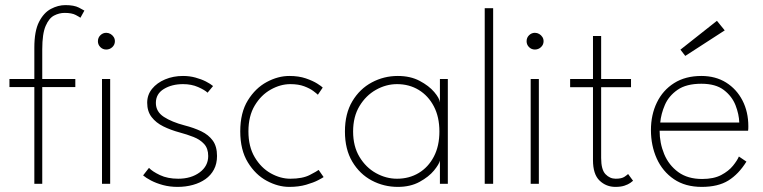

<svg xmlns="http://www.w3.org/2000/svg" viewBox="-20 -720 2990 752"><path d="M17 -410.5H114.5V-533.5Q114.5 -598.5 133 -634.5Q151.5 -670.5 179.5 -685.2Q207.5 -700 236 -700Q270 -700 289 -690.2Q308 -680.5 310.5 -678.5L295 -650.5Q292 -653 276.8 -661.2Q261.5 -669.5 233 -669.5Q212 -669.5 192 -659.2Q172 -649 158.8 -618.5Q145.5 -588 145.5 -527V-410.5H275V-379H145.5V0H114.5V-379H17ZM379.5 0V-410.5H411.5V0ZM396 -526Q382.5 -526 373 -535.5Q363.5 -545 363.5 -558.5Q363.5 -572.5 373.2 -582Q383 -591.5 396 -591.5Q405 -591.5 412.8 -587Q420.5 -582.5 425.2 -575.2Q430 -568 430 -558.5Q430 -545 420 -535.5Q410 -526 396 -526Z M697 -422.5Q722.5 -422.5 745.5 -416.2Q768.5 -410 786.5 -400.8Q804.5 -391.5 814.5 -383L793 -357Q782 -367.5 756 -379Q730 -390.5 697 -390.5Q653 -390.5 621.8 -371.5Q590.5 -352.5 590.5 -317Q590.5 -282.5 621.8 -262.2Q653 -242 702.5 -229Q739.5 -219.5 768.2 -205.8Q797 -192 813.5 -169.2Q830 -146.5 830 -109Q830 -79 818 -56.2Q806 -33.5 784.8 -18.5Q763.5 -3.5 735.5 4.2Q707.5 12 675.5 12Q645 12 618.2 4.8Q591.5 -2.5 571.5 -13Q551.5 -23.5 540.5 -33L563.5 -62.5Q576.5 -48.5 606.5 -34.2Q636.5 -20 678 -20Q728.5 -20 762 -44.8Q795.5 -69.5 795.5 -109Q795.5 -138.5 779.5 -156Q763.5 -173.5 738 -183.5Q712.5 -193.5 684.5 -201Q649 -210.5 620 -224.8Q591 -239 573.8 -261.5Q556.5 -284 556.5 -317.5Q556.5 -348.5 575.5 -372Q594.5 -395.5 626.5 -409Q658.5 -422.5 697 -422.5Z M1117 -20Q1165 -20 1193.5 -34.8Q1222 -49.5 1228 -54.5L1247.5 -26.5Q1244.5 -24 1226.5 -14.5Q1208.5 -5 1179.2 3.5Q1150 12 1113 12Q1069 12 1024.8 -11.8Q980.5 -35.5 950.8 -84Q921 -132.5 921 -205.5Q921 -279 950.8 -327Q980.5 -375 1024.8 -398.8Q1069 -422.5 1113 -422.5Q1150 -422.5 1177.8 -413Q1205.5 -403.5 1222.8 -392.5Q1240 -381.5 1244 -377L1225 -349Q1220.5 -353.5 1207.2 -363.5Q1194 -373.5 1171.5 -382Q1149 -390.5 1117 -390.5Q1078.5 -390.5 1040.5 -369.2Q1002.5 -348 977.8 -306.8Q953 -265.5 953 -205.5Q953 -145.5 977.8 -104Q1002.5 -62.5 1040.5 -41.2Q1078.5 -20 1117 -20Z M1703 0V-91Q1700 -77 1679.8 -52.2Q1659.5 -27.5 1623.5 -7.8Q1587.5 12 1538 12Q1483.5 12 1436.2 -13Q1389 -38 1360 -86.5Q1331 -135 1331 -205Q1331 -275 1360 -323.5Q1389 -372 1436.2 -397.2Q1483.5 -422.5 1538 -422.5Q1587.5 -422.5 1623.8 -403.2Q1660 -384 1680.8 -359.5Q1701.5 -335 1703 -319V-410.5H1734V0ZM1363 -205Q1363 -147 1388 -105.5Q1413 -64 1452.5 -42Q1492 -20 1535 -20Q1582.5 -20 1620 -42.5Q1657.5 -65 1679.2 -106.5Q1701 -148 1701 -205Q1701 -262 1679.2 -303.5Q1657.5 -345 1620 -367.8Q1582.5 -390.5 1535 -390.5Q1492 -390.5 1452.5 -368.2Q1413 -346 1388 -304.5Q1363 -263 1363 -205Z M1911.5 0H1878.5V-688H1911.5Z M2058.5 0V-410.5H2090.5V0ZM2075 -526Q2061.5 -526 2052 -535.5Q2042.5 -545 2042.5 -558.5Q2042.5 -572.5 2052.2 -582Q2062 -591.5 2075 -591.5Q2084 -591.5 2091.8 -587Q2099.5 -582.5 2104.2 -575.2Q2109 -568 2109 -558.5Q2109 -545 2099 -535.5Q2089 -526 2075 -526Z M2213 -410.5H2302.5V-579H2334.5V-410.5H2451.5V-378.5H2334.5V-101Q2334.5 -55.5 2351.5 -37.8Q2368.5 -20 2391.5 -20Q2415 -20 2426.5 -28Q2438 -36 2440 -38.5L2459.5 -12Q2457 -9.5 2448.5 -3.5Q2440 2.5 2425.8 7.2Q2411.5 12 2390.5 12Q2354 12 2328.2 -12.8Q2302.5 -37.5 2302.5 -93V-378.5H2213Z M2563.5 -208Q2563.5 -159.5 2581.5 -116.2Q2599.5 -73 2636.5 -46Q2673.5 -19 2730 -19Q2775.5 -19 2804.8 -34.5Q2834 -50 2850.8 -70.8Q2867.5 -91.5 2874 -107L2903.5 -87Q2873 -38 2832.8 -13Q2792.5 12 2728.5 12Q2664 12 2619.5 -18.2Q2575 -48.5 2552.2 -99.2Q2529.5 -150 2529.5 -210.5Q2529.5 -270.5 2552.8 -318.5Q2576 -366.5 2620.2 -394.5Q2664.5 -422.5 2727 -422.5Q2782.5 -422.5 2823.8 -396.8Q2865 -371 2888 -326.5Q2911 -282 2911 -225Q2911 -220.5 2910.8 -215.5Q2910.5 -210.5 2910 -208ZM2875.5 -240Q2874.5 -272.5 2860.8 -307.8Q2847 -343 2815 -367.5Q2783 -392 2727 -392Q2668 -392 2633.8 -368.2Q2599.5 -344.5 2584.2 -309.2Q2569 -274 2566 -240ZM2664 -501 2645 -525.5 2788 -638.5 2818.5 -601Z"/></svg>

Font: League Spartan Extralight
Style: Regular
Weight: 200
Foundry: The League of Moveable Type
Version: Version 2.300; ttfautohint (v1.8.3)